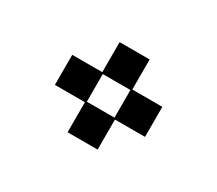

<svg xmlns="http://www.w3.org/2000/svg" viewBox="-79 -783 783 692"><g transform="rotate(30 312.5 -437.5)"><path d="M250 -250V-375H125V-500H250V-625H375V-500H500V-375H375V-250ZM255 -380H370V-495H255Z"/></g></svg>

Font: Silkscreen
Style: Regular
Weight: 400
Designer: Jason Kottke
Foundry: Jason Kottke
Version: Version 1.001; ttfautohint (v1.8.4.7-5d5b)